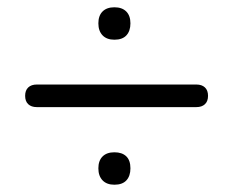

<svg xmlns="http://www.w3.org/2000/svg" viewBox="-20 -550 640 527"><path d="M81 -256Q66 -256 57.5 -264Q49 -272 49 -287Q49 -302 57.5 -310Q66 -318 81 -318H519Q534 -318 542.5 -310Q551 -302 551 -287Q551 -272 542.5 -264Q534 -256 519 -256ZM294 -43Q273 -43 261.5 -55Q250 -67 250 -88Q250 -109 261.5 -120.5Q273 -132 294 -132Q315 -132 326.5 -121Q338 -110 338 -88Q338 -67 327 -55Q316 -43 294 -43ZM294 -441Q273 -441 261.5 -453Q250 -465 250 -486Q250 -507 261.5 -518.5Q273 -530 294 -530Q315 -530 326.5 -518.5Q338 -507 338 -486Q338 -465 327 -453Q316 -441 294 -441Z"/></svg>

Font: Nunito ExtraLight
Style: Regular
Weight: 400
Version: Version 3.602